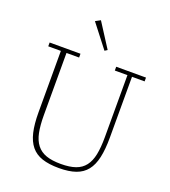

<svg xmlns="http://www.w3.org/2000/svg" viewBox="-166 -1055 1048 1187"><g transform="rotate(20 358.0 -462.0)"><path d="M360 12Q294 12 249 -3Q204 -18 176.5 -51.5Q149 -85 136.5 -138.5Q124 -192 124 -270V-673H41V-698H244V-673H161V-264Q161 -197 170.5 -150Q180 -103 203.5 -73Q227 -43 265.5 -29.5Q304 -16 362 -16Q420 -16 458.5 -29.5Q497 -43 520 -73Q543 -103 552.5 -150Q562 -197 562 -264V-673H479V-698H675V-673H592V-273Q592 -196 580 -141.5Q568 -87 541 -53Q514 -19 469.5 -3.5Q425 12 360 12ZM259 -918 292 -936 394 -777 377 -766Z"/></g></svg>

Font: IBM Plex Serif ExtLt
Style: Regular
Weight: 200
Designer: Mike Abbink, Paul van der Laan, Pieter van Rosmalen
Foundry: Bold Monday
Version: Version 3.001